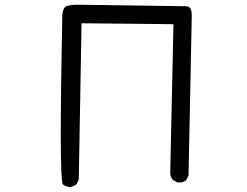

<svg xmlns="http://www.w3.org/2000/svg" viewBox="-20 -762 1040 808"><path d="M272.5 25.4Q256.8 23.4 244.1 13.7Q228.5 -19.5 242.2 -699.2Q245.1 -731.4 261.7 -736.8Q278.3 -742.2 307.6 -742.2Q741.2 -736.3 764.2 -735.8Q787.1 -735.4 787.1 -697.3L773.4 -23.4L763.7 -3.9Q749 7.8 727.5 5.9L708 -3.9Q698.2 -15.6 696.3 -31.2L710 -660.2L323.2 -664.1L311.5 -5.9L301.8 13.7Q288.1 23.4 272.5 25.4Z"/></svg>

Font: NaikaiFont
Style: Regular
Weight: 400
Version: Version 1.67